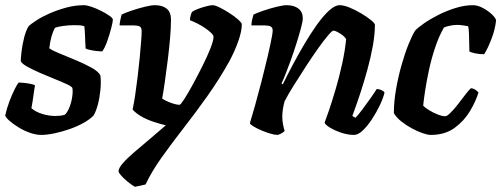

<svg xmlns="http://www.w3.org/2000/svg" viewBox="-24 -520 1932 740"><path d="M134 0Q115 0 92 -8Q69 -16 48.5 -28.5Q28 -41 13.5 -53.5Q-1 -66 -4 -75Q2 -102 12 -128.5Q22 -155 32 -175Q42 -195 48 -202Q56 -202 69.5 -200.5Q83 -199 95 -196.5Q107 -194 111 -191Q108 -176 105 -152.5Q102 -129 97 -103Q113 -89 138.5 -81Q164 -73 189 -73Q197 -73 207.5 -74Q218 -75 226 -78Q233 -84 239.5 -97Q246 -110 250 -125.5Q254 -141 255.5 -156Q257 -171 255 -181Q252 -187 232.5 -196Q213 -205 185.5 -216Q158 -227 130.5 -239Q103 -251 82 -262.5Q61 -274 56 -284Q56 -296 59 -321.5Q62 -347 69 -375Q76 -403 87 -420Q96 -428 116.5 -441.5Q137 -455 166.5 -468Q196 -481 230.5 -490.5Q265 -500 300 -500Q310 -500 328 -494Q346 -488 365 -478.5Q384 -469 397.5 -459.5Q411 -450 411 -444Q411 -436 404.5 -411Q398 -386 389 -360.5Q380 -335 370 -322Q361 -322 347 -323.5Q333 -325 321 -328Q309 -331 306 -333Q305 -347 304.5 -360.5Q304 -374 303.5 -388Q303 -402 301 -419Q292 -422 281 -422.5Q270 -423 262 -423Q241 -423 219.5 -420Q198 -417 188 -413Q180 -399 174.5 -379.5Q169 -360 166 -334Q178 -325 206.5 -313.5Q235 -302 268.5 -288Q302 -274 329 -259Q356 -244 363 -229Q366 -204 363 -173.5Q360 -143 353 -116.5Q346 -90 336 -74Q321 -59 296.5 -45.5Q272 -32 243 -22Q214 -12 185.5 -6Q157 0 134 0Z M496 200Q482 192 467 179.5Q452 167 442.5 156Q433 145 433 140Q433 128 449.5 109Q466 90 493.5 66.5Q521 43 552.5 16.5Q584 -10 615 -37Q590 -43 565 -51.5Q540 -60 519.5 -72Q499 -84 487 -98Q492 -120 497 -153.5Q502 -187 506.5 -224.5Q511 -262 514.5 -298Q518 -334 520 -361Q522 -388 522 -399Q522 -414 514.5 -418Q507 -422 492 -422H437Q437 -428 438.5 -436.5Q440 -445 442 -453Q444 -461 445 -464Q459 -471 484.5 -479.5Q510 -488 534.5 -494Q559 -500 573 -500Q602 -500 618.5 -486.5Q635 -473 635 -445Q635 -414 631.5 -373Q628 -332 622.5 -288.5Q617 -245 611.5 -206Q606 -167 601 -140Q610 -134 622.5 -128.5Q635 -123 647.5 -119.5Q660 -116 668 -116Q672 -116 686.5 -138.5Q701 -161 719.5 -195Q738 -229 756.5 -266Q775 -303 787 -333.5Q799 -364 799 -378Q799 -384 790 -393Q781 -402 767 -411.5Q753 -421 737.5 -429Q722 -437 708 -442Q708 -450 711 -460.5Q714 -471 716 -474Q724 -480 740 -486Q756 -492 772 -496Q788 -500 795 -500Q805 -500 823 -491Q841 -482 860.5 -469.5Q880 -457 894 -444.5Q908 -432 908 -426Q908 -400 894.5 -361.5Q881 -323 860 -284Q821 -214 775.5 -150Q730 -86 684.5 -27.5Q639 31 600 85.5Q561 140 537 191Z M1046 0Q1035 0 1018 -5Q1001 -10 983.5 -17.5Q966 -25 953.5 -32.5Q941 -40 939 -45Q947 -71 959 -113.5Q971 -156 984 -206.5Q997 -257 1008 -304Q1013 -326 1017.5 -346.5Q1022 -367 1024.5 -382Q1027 -397 1027 -402Q1027 -414 1019 -418Q1011 -422 996 -422H945Q945 -433 948 -445Q951 -457 953 -464Q968 -471 993 -479.5Q1018 -488 1043 -494Q1068 -500 1081 -500Q1109 -500 1126 -487Q1143 -474 1143 -449Q1143 -438 1136 -412Q1129 -386 1119 -354Q1109 -322 1097.5 -290Q1086 -258 1076 -233Q1066 -208 1061 -199L1066 -195Q1083 -230 1104.5 -270.5Q1126 -311 1150 -351.5Q1174 -392 1198 -425.5Q1222 -459 1244.5 -479.5Q1267 -500 1285 -500Q1301 -500 1323 -491Q1345 -482 1367 -469Q1389 -456 1404.5 -443.5Q1420 -431 1421 -425Q1421 -388 1413 -343.5Q1405 -299 1392.5 -253.5Q1380 -208 1367.5 -169.5Q1355 -131 1345.5 -105Q1336 -79 1334 -73L1346 -66Q1356 -76 1371 -96Q1386 -116 1402 -138.5Q1418 -161 1428 -177Q1437 -177 1446.5 -172.5Q1456 -168 1458 -163Q1453 -142 1440 -114.5Q1427 -87 1409.5 -60.5Q1392 -34 1374 -17Q1356 0 1341 0Q1317 0 1291.5 -8.5Q1266 -17 1248 -28Q1230 -39 1227 -47Q1232 -60 1244 -95Q1256 -130 1270 -177.5Q1284 -225 1295 -275.5Q1306 -326 1310 -369Q1304 -379 1294 -386Q1284 -393 1275 -397.5Q1266 -402 1261 -402Q1256 -402 1239.5 -382.5Q1223 -363 1201 -332Q1179 -301 1155 -264Q1131 -227 1109 -192Q1087 -157 1073 -130Q1069 -116 1066.5 -100.5Q1064 -85 1064 -70Q1064 -56 1066.5 -42.5Q1069 -29 1073 -15Q1069 -11 1061.5 -6.5Q1054 -2 1046 0Z M1636 0Q1624 0 1604 -7Q1584 -14 1562 -26Q1540 -38 1521.5 -53Q1503 -68 1494 -84Q1494 -128 1502.5 -176.5Q1511 -225 1524 -270.5Q1537 -316 1551 -350.5Q1565 -385 1576 -402Q1586 -413 1609.5 -429.5Q1633 -446 1664.5 -462Q1696 -478 1731 -489Q1766 -500 1799 -500Q1817 -500 1837.5 -489Q1858 -478 1872.5 -464Q1887 -450 1888 -441Q1884 -405 1869.5 -368Q1855 -331 1842 -311Q1823 -311 1807 -314.5Q1791 -318 1785 -322Q1785 -331 1784.5 -350Q1784 -369 1783.5 -389.5Q1783 -410 1780 -419Q1769 -421 1758.5 -422.5Q1748 -424 1739 -424Q1727 -424 1713 -421.5Q1699 -419 1687 -414Q1668 -381 1653.5 -338Q1639 -295 1629.5 -251Q1620 -207 1614.5 -170.5Q1609 -134 1607 -113Q1614 -105 1629.5 -95.5Q1645 -86 1662.5 -79Q1680 -72 1692 -72Q1699 -72 1712.5 -85.5Q1726 -99 1740.5 -117.5Q1755 -136 1768.5 -154Q1782 -172 1791 -180Q1801 -179 1809 -173.5Q1817 -168 1820 -163Q1810 -130 1787.5 -92Q1765 -54 1728 -27Q1691 0 1636 0Z"/></svg>

Font: Texturina Medium 12pt
Style: Bold Italic
Weight: 700
Italic angle: -11°
Version: Version 1.002